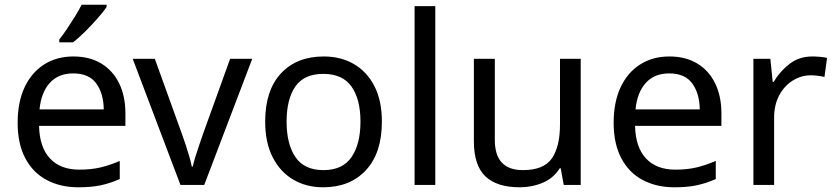

<svg xmlns="http://www.w3.org/2000/svg" viewBox="-20 -786 3550 816"><path d="M292 -546Q361 -546 410.5 -516Q460 -486 486.5 -431.5Q513 -377 513 -304V-251H146Q148 -160 192.5 -112.5Q237 -65 317 -65Q368 -65 407.5 -74.5Q447 -84 489 -102V-25Q448 -7 408 1.5Q368 10 313 10Q237 10 178.5 -21Q120 -52 87.5 -113.5Q55 -175 55 -264Q55 -352 84.5 -415Q114 -478 167.5 -512Q221 -546 292 -546ZM291 -474Q228 -474 191.5 -433.5Q155 -393 148 -321H421Q420 -389 389 -431.5Q358 -474 291 -474ZM433 -756Q421 -738 396 -709.5Q371 -681 342.5 -652.5Q314 -624 290 -606H232V-618Q247 -637 264.5 -663Q282 -689 299 -716.5Q316 -744 327 -766H433Z M747 0 544 -536H638L752 -220Q760 -198 769 -171Q778 -144 785 -119.5Q792 -95 795 -78H799Q803 -95 810.5 -120Q818 -145 827.5 -172Q837 -199 844 -220L958 -536H1052L848 0Z M1603 -269Q1603 -136 1535.5 -63Q1468 10 1353 10Q1282 10 1226.5 -22.5Q1171 -55 1139 -117.5Q1107 -180 1107 -269Q1107 -402 1174 -474Q1241 -546 1356 -546Q1429 -546 1484.5 -513.5Q1540 -481 1571.5 -419.5Q1603 -358 1603 -269ZM1198 -269Q1198 -174 1235.5 -118.5Q1273 -63 1355 -63Q1436 -63 1474 -118.5Q1512 -174 1512 -269Q1512 -364 1474 -418Q1436 -472 1354 -472Q1272 -472 1235 -418Q1198 -364 1198 -269Z M1830 0H1742V-760H1830Z M2448 -536V0H2376L2363 -71H2359Q2333 -29 2287 -9.5Q2241 10 2189 10Q2092 10 2043 -36.5Q1994 -83 1994 -185V-536H2083V-191Q2083 -63 2202 -63Q2291 -63 2325.5 -113Q2360 -163 2360 -257V-536Z M2825 -546Q2894 -546 2943.5 -516Q2993 -486 3019.5 -431.5Q3046 -377 3046 -304V-251H2679Q2681 -160 2725.5 -112.5Q2770 -65 2850 -65Q2901 -65 2940.5 -74.5Q2980 -84 3022 -102V-25Q2981 -7 2941 1.5Q2901 10 2846 10Q2770 10 2711.5 -21Q2653 -52 2620.5 -113.5Q2588 -175 2588 -264Q2588 -352 2617.5 -415Q2647 -478 2700.5 -512Q2754 -546 2825 -546ZM2824 -474Q2761 -474 2724.5 -433.5Q2688 -393 2681 -321H2954Q2953 -389 2922 -431.5Q2891 -474 2824 -474Z M3432 -546Q3447 -546 3464.5 -544.5Q3482 -543 3495 -540L3484 -459Q3471 -462 3455.5 -464Q3440 -466 3426 -466Q3385 -466 3349 -443.5Q3313 -421 3291.5 -380.5Q3270 -340 3270 -286V0H3182V-536H3254L3264 -438H3268Q3294 -482 3335 -514Q3376 -546 3432 -546Z"/></svg>

Font: Noto Sans Tagalog
Style: Regular
Weight: 400
Designer: Monotype Design Team
Foundry: Monotype Imaging Inc.
Version: Version 2.001; ttfautohint (v1.8.4.7-5d5b)